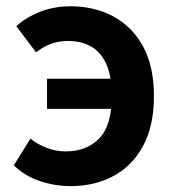

<svg xmlns="http://www.w3.org/2000/svg" viewBox="-20 -594 567 627"><path d="M210.5 13.8Q160.2 13.8 110.9 -2.4Q61.6 -18.6 25.1 -53.9L79.4 -141.3Q102.2 -122.9 132.3 -111.2Q162.5 -99.6 194.9 -99.6Q263 -99.6 304.1 -141.9Q345.1 -184.2 345.1 -279.9Q345.1 -344.1 327.6 -383.8Q310.1 -423.5 278.1 -441.8Q246.2 -460.2 202.3 -460.2Q170.5 -460.2 144.8 -450.2Q119.1 -440.2 97.8 -423L33.4 -508.3Q63.3 -536.4 109.6 -555Q155.9 -573.5 211.3 -573.5Q286.9 -573.5 348.5 -541.2Q410 -508.9 446.4 -443.9Q482.7 -378.8 482.7 -279.9Q482.7 -182.5 447.1 -117.1Q411.6 -51.7 350.1 -19Q288.6 13.8 210.5 13.8ZM133.6 -238.4V-336.9H423.2V-238.4Z"/></svg>

Font: Noto Sans HK Thin
Style: Regular
Weight: 100
Designer: Ryoko NISHIZUKA 西塚涼子 (kana, bopomofo & ideographs); Paul D. Hunt (Latin, Greek & Cyrillic); Sandoll Communications 산돌커뮤니
Foundry: Adobe
Version: Version 2.004-H2;hotconv 1.0.118;makeotfexe 2.5.65603